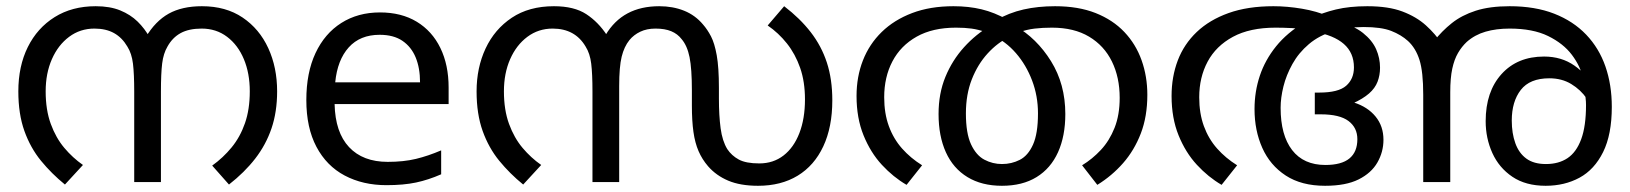

<svg xmlns="http://www.w3.org/2000/svg" viewBox="-20 -586 5247 618"><path d="M288 -566Q334 -566 367 -552.5Q400 -539 423 -516.5Q446 -494 462 -465L449 -466Q480 -518 523 -542Q566 -566 630 -566Q707 -566 761 -529.5Q815 -493 843.5 -431Q872 -369 872 -292Q872 -226 854 -173Q836 -120 801.5 -75.5Q767 -31 717 8L663 -53Q698 -78 725.5 -111.5Q753 -145 768.5 -189.5Q784 -234 784 -292Q784 -350 765 -395.5Q746 -441 711 -467.5Q676 -494 629 -494Q588 -494 561.5 -479.5Q535 -465 519 -436Q506 -414 502 -382Q498 -350 498 -291V0H412V-291Q412 -348 408 -381Q404 -414 390 -436Q373 -465 347 -479.5Q321 -494 284 -494Q238 -494 202.5 -467.5Q167 -441 147 -395.5Q127 -350 127 -292Q127 -232 143.5 -187Q160 -142 187 -110Q214 -78 247 -55L189 8Q146 -27 112 -68.5Q78 -110 58.5 -164.5Q39 -219 39 -292Q39 -373 69.5 -434.5Q100 -496 156 -531Q212 -566 288 -566Z M1203 -546Q1272 -546 1321.5 -516Q1371 -486 1397.5 -431.5Q1424 -377 1424 -304V-251H1057Q1059 -160 1103.5 -112.5Q1148 -65 1228 -65Q1279 -65 1318.5 -74.5Q1358 -84 1400 -102V-25Q1359 -7 1319 1.5Q1279 10 1224 10Q1148 10 1089.5 -21Q1031 -52 998.5 -113.5Q966 -175 966 -264Q966 -352 995.5 -415Q1025 -478 1078.5 -512Q1132 -546 1203 -546ZM1202 -474Q1139 -474 1102.5 -433.5Q1066 -393 1059 -321H1332Q1332 -367 1318 -401Q1304 -435 1275.5 -454.5Q1247 -474 1202 -474Z M2102 -566Q2146 -566 2182 -551.5Q2218 -537 2243 -507Q2257 -491 2268.5 -469Q2280 -447 2287 -408Q2294 -369 2294 -303V-269Q2294 -214 2299.5 -173Q2305 -132 2321 -106Q2335 -85 2358 -72.5Q2381 -60 2424 -60Q2469 -60 2502 -85.5Q2535 -111 2553 -157.5Q2571 -204 2571 -266Q2571 -323 2555.5 -367.5Q2540 -412 2513 -446Q2486 -480 2451 -504L2504 -566Q2555 -527 2589.5 -482.5Q2624 -438 2641.5 -384.5Q2659 -331 2659 -263Q2659 -177 2630 -115Q2601 -53 2547.5 -20.5Q2494 12 2420 12Q2363 12 2324 -4.5Q2285 -21 2259 -51Q2240 -73 2228.5 -99.5Q2217 -126 2212 -161.5Q2207 -197 2207 -246V-295Q2207 -365 2199.5 -402Q2192 -439 2174 -460Q2161 -477 2140.5 -485.5Q2120 -494 2090 -494Q2062 -494 2041 -484Q2020 -474 2006 -457Q1989 -436 1981 -403.5Q1973 -371 1973 -309V0H1887V-292Q1887 -348 1883 -381Q1879 -414 1865 -436Q1848 -465 1821.5 -479.5Q1795 -494 1759 -494Q1713 -494 1677.5 -467.5Q1642 -441 1622 -395.5Q1602 -350 1602 -292Q1602 -232 1618.5 -187Q1635 -142 1662 -110Q1689 -78 1722 -55L1664 8Q1621 -27 1587 -68.5Q1553 -110 1533.5 -164.5Q1514 -219 1514 -292Q1514 -368 1543 -430Q1572 -492 1627.5 -529Q1683 -566 1763 -566Q1828 -566 1867 -540.5Q1906 -515 1934 -472L1929 -473Q1957 -520 2000 -543Q2043 -566 2102 -566Z M3205 12Q3140 12 3094 -16Q3048 -44 3024.5 -96Q3001 -148 3001 -219Q3001 -285 3023 -338.5Q3045 -392 3083 -434Q3121 -476 3169 -504L3184 -520Q3228 -545 3274.5 -555.5Q3321 -566 3376 -566Q3451 -566 3506.5 -544Q3562 -522 3599 -483Q3636 -444 3654.5 -392Q3673 -340 3673 -281Q3673 -211 3652 -156.5Q3631 -102 3595 -61Q3559 -20 3512 9L3463 -54Q3496 -74 3523.5 -103.5Q3551 -133 3567.5 -174.5Q3584 -216 3584 -271Q3584 -337 3559 -388Q3534 -439 3485.5 -468Q3437 -497 3366 -497Q3336 -497 3310.5 -494Q3285 -491 3260 -482L3229 -467Q3191 -449 3159 -414Q3127 -379 3108 -330.5Q3089 -282 3089 -221Q3089 -157 3105.5 -121.5Q3122 -86 3148.5 -72Q3175 -58 3205 -58Q3236 -58 3262.5 -71.5Q3289 -85 3305 -120.5Q3321 -156 3321 -221Q3321 -277 3302 -327Q3283 -377 3250 -415Q3217 -453 3173 -473L3152 -483Q3129 -491 3107 -494Q3085 -497 3057 -497Q2982 -497 2930.5 -468Q2879 -439 2852.5 -388.5Q2826 -338 2826 -273Q2826 -221 2841 -180Q2856 -139 2883.5 -108Q2911 -77 2948 -54L2898 9Q2855 -16 2818.5 -55.5Q2782 -95 2759.5 -150.5Q2737 -206 2737 -277Q2737 -339 2757.5 -391.5Q2778 -444 2818 -483Q2858 -522 2916 -544Q2974 -566 3049 -566Q3098 -566 3139.5 -556Q3181 -546 3222 -523L3247 -503Q3317 -463 3363 -389Q3409 -315 3409 -219Q3409 -148 3385.5 -96Q3362 -44 3316.5 -16Q3271 12 3205 12Z M4079 -566Q4123 -566 4170.5 -558Q4218 -550 4258 -533Q4263 -531 4270 -525.5Q4277 -520 4282 -518Q4337 -504 4367 -480Q4397 -456 4409.5 -427.5Q4422 -399 4422 -368Q4422 -344 4414 -323Q4406 -302 4386.5 -285Q4367 -268 4334 -253L4338 -256Q4382 -242 4407.5 -211Q4433 -180 4433 -136Q4433 -97 4413.5 -63Q4394 -29 4353 -8.5Q4312 12 4245 12Q4169 12 4118.5 -21Q4068 -54 4043 -110Q4018 -166 4018 -235Q4018 -291 4035 -342Q4052 -393 4087.5 -437Q4123 -481 4180 -515Q4185 -518 4190 -521Q4195 -524 4200 -527Q4236 -545 4280 -555.5Q4324 -566 4381 -566Q4449 -566 4494 -549Q4539 -532 4569.5 -504.5Q4600 -477 4622 -444L4648 -247V0H4561V-281Q4561 -355 4549 -393Q4537 -431 4512 -454Q4490 -474 4458 -486.5Q4426 -499 4369 -499Q4342 -499 4317.5 -495.5Q4293 -492 4273 -486Q4226 -472 4193 -444Q4160 -416 4140 -380Q4120 -344 4111 -307.5Q4102 -271 4102 -239Q4102 -151 4139 -103Q4176 -55 4246 -55Q4298 -55 4323.5 -76Q4349 -97 4349 -138Q4349 -175 4320.5 -196.5Q4292 -218 4231 -218H4212V-288H4226Q4288 -288 4313 -310Q4338 -332 4338 -369Q4338 -416 4305.5 -444.5Q4273 -473 4209 -484Q4170 -494 4140 -495.5Q4110 -497 4086 -497Q4003 -497 3948.5 -467.5Q3894 -438 3867 -387.5Q3840 -337 3840 -273Q3840 -221 3855 -180Q3870 -139 3897.5 -108Q3925 -77 3962 -54L3912 9Q3869 -16 3832.5 -55.5Q3796 -95 3773.5 -150.5Q3751 -206 3751 -277Q3751 -339 3771 -391.5Q3791 -444 3832 -483Q3873 -522 3934.5 -544Q3996 -566 4079 -566ZM4955 12Q4891 12 4848 -17Q4805 -46 4783.5 -93.5Q4762 -141 4762 -196Q4762 -291 4813 -347.5Q4864 -404 4950 -404Q5006 -404 5047.5 -375Q5089 -346 5113 -301Q5137 -256 5139 -206L5114 -209Q5107 -240 5087.5 -268.5Q5068 -297 5037.5 -315.5Q5007 -334 4967 -334Q4904 -334 4875 -296.5Q4846 -259 4846 -198Q4846 -157 4857.5 -125Q4869 -93 4893 -75.5Q4917 -58 4956 -58Q4997 -58 5025.5 -77Q5054 -96 5069.5 -138Q5085 -180 5085 -248Q5085 -259 5083.5 -271.5Q5082 -284 5080 -298Q5079 -306 5078 -316Q5077 -326 5075 -335Q5067 -373 5039.5 -409.5Q5012 -446 4963 -470Q4914 -494 4839 -494Q4796 -494 4761.5 -484Q4727 -474 4701 -451Q4685 -436 4673 -415.5Q4661 -395 4654.5 -365Q4648 -335 4648 -289V-204L4596 -454Q4621 -486 4653 -511.5Q4685 -537 4730 -551.5Q4775 -566 4839 -566Q4921 -566 4982.5 -542Q5044 -518 5085.5 -474.5Q5127 -431 5147.5 -372Q5168 -313 5168 -242Q5168 -153 5140 -96.5Q5112 -40 5064 -14Q5016 12 4955 12Z"/></svg>

Font: lmalayalam05
Style: Book
Weight: 400
Designer: Jelle Bosma - Monotype Design Team
Foundry: Monotype Imaging Inc.
Version: Version 2.003